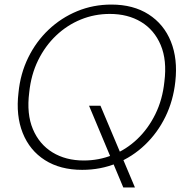

<svg xmlns="http://www.w3.org/2000/svg" viewBox="-20 -732 812 841"><path d="M520 89 370 -269H420L571 89ZM340 12Q244 12 177 -30.5Q110 -73 79.5 -149.5Q49 -226 61 -326Q69 -409 103.5 -479.5Q138 -550 193 -602Q248 -654 318 -683Q388 -712 468 -712Q564 -712 631 -669Q698 -626 728.5 -550Q759 -474 748 -375Q739 -291 704.5 -220.5Q670 -150 615 -97.5Q560 -45 490 -16.5Q420 12 340 12ZM347 -29Q413 -29 473 -53Q533 -77 581 -122.5Q629 -168 660.5 -232Q692 -296 700 -374Q712 -468 684 -534.5Q656 -601 598 -636Q540 -671 461 -671Q394 -671 334 -646.5Q274 -622 226 -576.5Q178 -531 147 -468Q116 -405 108 -327Q96 -233 124 -166.5Q152 -100 210 -64.5Q268 -29 347 -29Z"/></svg>

Font: DM Sans 28pt ExtraLight
Style: Italic
Weight: 250
Italic angle: -10°
Version: Version 4.004;gftools[0.9.30]